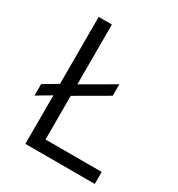

<svg xmlns="http://www.w3.org/2000/svg" viewBox="-174 -843 886 956"><g transform="rotate(30 269.5 -365.0)"><path d="M33 -297 114 -345V-730H190V-386L371 -491V-425L190 -320V-69H513V0H114V-279L33 -231Z"/></g></svg>

Font: Sora-SIA Light
Style: Regular
Weight: 300
Designer: Jonathan Barnbrook, Julián Moncada
Foundry: Barnbrook Fonts
Version: Version 2.000